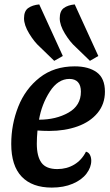

<svg xmlns="http://www.w3.org/2000/svg" viewBox="-20 -831 497 871"><path d="M31 -178Q31 -267 63 -347.5Q95 -428 160 -479Q225 -530 319 -530Q382 -530 419 -503Q456 -476 456 -415Q456 -359 422.5 -318.5Q389 -278 331.5 -257.5Q274 -237 204 -237Q176 -237 150 -239Q147 -206 147 -179Q147 -122 168 -93Q189 -64 240 -64Q283 -64 317 -84.5Q351 -105 370 -143Q382 -140 388 -128.5Q394 -117 394 -102Q394 -72 372.5 -43.5Q351 -15 310 2.5Q269 20 215 20Q126 20 78.5 -29.5Q31 -79 31 -178ZM347 -415Q347 -444 333.5 -458.5Q320 -473 295 -473Q243 -473 206 -415.5Q169 -358 157 -288Q234 -288 290.5 -320Q347 -352 347 -415ZM89 -748Q89 -781 108 -794.5Q127 -808 158 -811L265 -577L226 -555L162 -617Q136 -640 112.5 -678.5Q89 -717 89 -748ZM251 -748Q251 -781 269.5 -794.5Q288 -808 319 -811L426 -577L388 -555L324 -617Q298 -640 274.5 -678.5Q251 -717 251 -748Z"/></svg>

Font: Sansita SW
Style: Italic
Weight: 400
Italic angle: -11°
Designer: Pablo Cosgaya
Foundry: Omnibus-Type
Version: Version 1.000